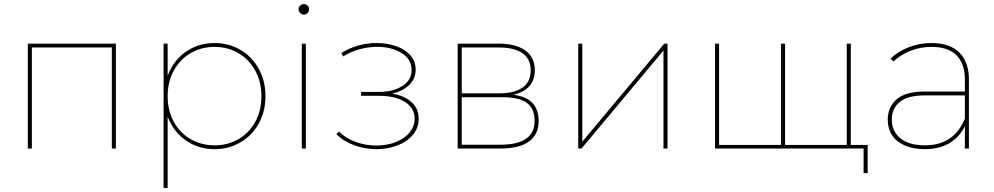

<svg xmlns="http://www.w3.org/2000/svg" viewBox="-20 -732 4898 946"><path d="M117 -517H551V0H531V-506L539 -498H129L137 -506V0H117Z M789 -258Q789 -333 821.5 -393Q854 -453 910.5 -486.5Q967 -520 1037 -520Q1107 -520 1164.5 -486.5Q1222 -453 1255 -393Q1288 -333 1288 -258Q1288 -183 1255 -123.5Q1222 -64 1164.5 -30.5Q1107 3 1037 3Q967 3 910.5 -30.5Q854 -64 821.5 -123.5Q789 -183 789 -258ZM786 -517H806V-327L796 -257L806 -187V194H786ZM1268 -258Q1268 -328 1238 -383.5Q1208 -439 1155 -470Q1102 -501 1037 -501Q972 -501 919 -470Q866 -439 836 -383.5Q806 -328 806 -258Q806 -188 836 -132.5Q866 -77 919 -46.5Q972 -16 1037 -16Q1102 -16 1155 -46.5Q1208 -77 1238 -132.5Q1268 -188 1268 -258Z M1467 -517H1487V0H1467ZM1451 -686Q1451 -697 1459 -704.5Q1467 -712 1477 -712Q1488 -712 1495.5 -704.5Q1503 -697 1503 -686Q1503 -676 1495.5 -668Q1488 -660 1477 -660Q1467 -660 1459 -668Q1451 -676 1451 -686Z M1637 -71 1650 -84Q1685 -49 1735.5 -31.5Q1786 -14 1839 -15Q1892 -16 1934 -33.5Q1976 -51 1999.5 -81Q2023 -111 2023 -147Q2023 -200 1975 -230Q1927 -260 1845 -260H1759V-279H1846Q1916 -279 1962 -308Q2008 -337 2008 -387Q2008 -442 1956 -472.5Q1904 -503 1830 -501Q1790 -500 1748.5 -488.5Q1707 -477 1671 -454L1662 -471Q1742 -520 1836 -520Q1888 -520 1932 -504.5Q1976 -489 2002 -459.5Q2028 -430 2028 -389Q2028 -351 2004.5 -322.5Q1981 -294 1940.5 -279Q1900 -264 1851 -264L1854 -275Q1943 -275 1993 -240.5Q2043 -206 2043 -147Q2043 -102 2014 -67.5Q1985 -33 1937 -15Q1889 3 1834 3Q1780 3 1727.5 -15.5Q1675 -34 1637 -71Z M2235 -517H2438Q2521 -517 2568 -483.5Q2615 -450 2615 -386Q2615 -323 2570 -291Q2525 -259 2448 -259L2461 -268Q2550 -268 2592 -235Q2634 -202 2634 -136Q2634 -69 2586 -34.5Q2538 0 2442 0H2235ZM2614 -136Q2614 -197 2576 -225Q2538 -253 2455 -253H2255V-19H2445Q2614 -19 2614 -136ZM2595 -385Q2595 -441 2554.5 -469.5Q2514 -498 2439 -498H2255V-272H2439Q2514 -272 2554.5 -300.5Q2595 -329 2595 -385Z M2829 -517H2849V-34L3253 -517H3269V0H3249V-483L2845 0H2829Z M3503 -517H3523V-10L3515 -18H3834L3828 -10V-517H3848V-10L3840 -18H4160L4152 -10V-517H4172V0H3503ZM4235 -8 4243 0H4148V-18H4255V121H4235Z M4734 -123V-140V-338Q4734 -419 4692.5 -460Q4651 -501 4570 -501Q4514 -501 4465.5 -481.5Q4417 -462 4382 -429L4368 -443Q4405 -479 4458 -499.5Q4511 -520 4569 -520Q4659 -520 4706.5 -473.5Q4754 -427 4754 -339V0H4734ZM4354 -142Q4354 -204 4397.5 -242.5Q4441 -281 4538 -281H4745V-262H4537Q4453 -262 4413.5 -230Q4374 -198 4374 -143Q4374 -84 4417 -50Q4460 -16 4537 -16Q4610 -16 4659 -49.5Q4708 -83 4734 -148L4744 -135Q4722 -71 4669 -34Q4616 3 4537 3Q4480 3 4438.5 -15Q4397 -33 4375.5 -65.5Q4354 -98 4354 -142Z"/></svg>

Font: iiserrat Thin
Style: Regular
Weight: 100
Designer: Akira Ohta
Foundry: Akira Ohta
Version: Version 1.200;Glyphs 3.3.1 (3343)